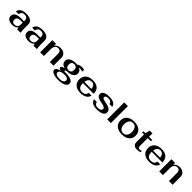

<svg xmlns="http://www.w3.org/2000/svg" viewBox="650 -2969 5449 5449"><g transform="rotate(45 3374.5 -244.5)"><path d="M55 -141Q55 -217 118 -258Q181 -299 300 -299H431V-332Q431 -388 400 -418Q369 -448 311 -448Q254 -448 220.5 -419Q187 -390 179 -334H69Q80 -415 146 -457.5Q212 -500 325 -500Q449 -500 514 -454Q579 -408 579 -321V-163Q579 -72 594 0H456Q446 -38 442 -67Q413 -26 367.5 -8Q322 10 269 10Q162 10 108.5 -29.5Q55 -69 55 -141ZM431 -163V-247H342Q275 -247 239 -219.5Q203 -192 203 -142Q203 -91 227.5 -65.5Q252 -40 300 -40Q362 -40 396.5 -73.5Q431 -107 431 -163Z M709 -141Q709 -217 772 -258Q835 -299 954 -299H1085V-332Q1085 -388 1054 -418Q1023 -448 965 -448Q908 -448 874.5 -419Q841 -390 833 -334H723Q734 -415 800 -457.5Q866 -500 979 -500Q1103 -500 1168 -454Q1233 -408 1233 -321V-163Q1233 -72 1248 0H1110Q1100 -38 1096 -67Q1067 -26 1021.5 -8Q976 10 923 10Q816 10 762.5 -29.5Q709 -69 709 -141ZM1085 -163V-247H996Q929 -247 893 -219.5Q857 -192 857 -142Q857 -91 881.5 -65.5Q906 -40 954 -40Q1016 -40 1050.5 -73.5Q1085 -107 1085 -163Z M1378 -490H1526V-409Q1549 -451 1596.5 -475.5Q1644 -500 1703 -500Q1801 -500 1857.5 -450Q1914 -400 1914 -312V0H1766V-321Q1766 -448 1660 -448Q1598 -448 1562 -402Q1526 -356 1526 -278V0H1378Z M2506 -476Q2473 -476 2456 -474Q2507 -454 2535 -417Q2563 -380 2563 -332Q2563 -282 2532.5 -242.5Q2502 -203 2445 -180Q2388 -157 2310 -157Q2238 -157 2238 -121Q2238 -112 2250.5 -106Q2263 -100 2283 -100H2325Q2452 -100 2524.5 -64.5Q2597 -29 2597 35Q2597 109 2514.5 151.5Q2432 194 2292 194Q2204 194 2140 178Q2076 162 2042 134Q2008 106 2008 69Q2008 27 2048 -1.5Q2088 -30 2166 -43Q2079 -57 2079 -105Q2079 -128 2111.5 -147Q2144 -166 2195 -172Q2113 -193 2080 -232.5Q2047 -272 2047 -333Q2047 -383 2080 -421Q2113 -459 2171.5 -479.5Q2230 -500 2305 -500Q2340 -500 2367 -496Q2394 -518 2431.5 -531Q2469 -544 2511 -544Q2534 -544 2562 -541Q2590 -538 2609 -530V-453Q2588 -464 2559.5 -470Q2531 -476 2506 -476ZM2415 -329Q2415 -387 2386.5 -417.5Q2358 -448 2305 -448Q2252 -448 2224 -417.5Q2196 -387 2196 -329Q2196 -271 2224 -240.5Q2252 -210 2305 -210Q2358 -210 2386.5 -240.5Q2415 -271 2415 -329ZM2126 56Q2126 98 2171.5 122Q2217 146 2296 146Q2375 146 2420 118.5Q2465 91 2465 42Q2465 4 2427 -19Q2389 -42 2324 -42Q2232 -42 2179 -15.5Q2126 11 2126 56Z M3167 -162H3277Q3260 -79 3185.5 -34.5Q3111 10 2998 10Q2908 10 2842 -20.5Q2776 -51 2740.5 -108Q2705 -165 2705 -243Q2705 -322 2740.5 -380Q2776 -438 2842 -469Q2908 -500 2998 -500Q3137 -500 3210 -434Q3283 -368 3283 -242H2853V-236Q2853 -42 3015 -42Q3083 -42 3119.5 -72Q3156 -102 3167 -162ZM2857 -294H3140Q3132 -370 3097 -409Q3062 -448 3003 -448Q2941 -448 2904 -408Q2867 -368 2857 -294Z M3399 -141H3509Q3519 -92 3553.5 -67Q3588 -42 3653 -42Q3712 -42 3745.5 -65.5Q3779 -89 3779 -129Q3779 -158 3745 -180Q3711 -202 3652 -211Q3524 -231 3467 -266Q3410 -301 3410 -361Q3410 -426 3472.5 -463Q3535 -500 3656 -500Q3772 -500 3839.5 -463Q3907 -426 3918 -354H3808Q3798 -400 3762.5 -424Q3727 -448 3671 -448Q3560 -448 3560 -383Q3560 -364 3569.5 -351.5Q3579 -339 3607 -328.5Q3635 -318 3689 -309Q3812 -288 3870.5 -248.5Q3929 -209 3929 -144Q3929 10 3650 10Q3436 10 3399 -141Z M4069 -683H4217V0H4069Z M4355 -245Q4355 -323 4392 -380.5Q4429 -438 4498 -469Q4567 -500 4661 -500Q4755 -500 4824 -469Q4893 -438 4930 -380.5Q4967 -323 4967 -245Q4967 -167 4930 -109.5Q4893 -52 4824 -21Q4755 10 4661 10Q4567 10 4498 -21Q4429 -52 4392 -109.5Q4355 -167 4355 -245ZM4818 -245Q4818 -339 4776 -393.5Q4734 -448 4661 -448Q4588 -448 4546 -393.5Q4504 -339 4504 -245Q4504 -151 4546 -96.5Q4588 -42 4661 -42Q4734 -42 4776 -96.5Q4818 -151 4818 -245Z M5110 -137V-438H5023L5041 -490H5113L5148 -628H5258V-490H5393L5377 -438H5258V-127Q5258 -86 5275 -65Q5292 -44 5324 -44Q5360 -44 5396 -63V-10Q5350 10 5264 10Q5189 10 5149.5 -27.5Q5110 -65 5110 -137Z M5925 -162H6035Q6018 -79 5943.5 -34.5Q5869 10 5756 10Q5666 10 5600 -20.5Q5534 -51 5498.5 -108Q5463 -165 5463 -243Q5463 -322 5498.5 -380Q5534 -438 5600 -469Q5666 -500 5756 -500Q5895 -500 5968 -434Q6041 -368 6041 -242H5611V-236Q5611 -42 5773 -42Q5841 -42 5877.5 -72Q5914 -102 5925 -162ZM5615 -294H5898Q5890 -370 5855 -409Q5820 -448 5761 -448Q5699 -448 5662 -408Q5625 -368 5615 -294Z M6157 -490H6305V-409Q6328 -451 6375.5 -475.5Q6423 -500 6482 -500Q6580 -500 6636.5 -450Q6693 -400 6693 -312V0H6545V-321Q6545 -448 6439 -448Q6377 -448 6341 -402Q6305 -356 6305 -278V0H6157Z"/></g></svg>

Font: Fahkwang
Style: Bold
Weight: 700
Designer: Suppakit Chalermlarp | Katatrad Co.,Ltd.
Foundry: Cadson Demak Co.,Ltd.
Version: Version 1.000; ttfautohint (v1.6)